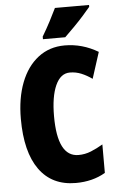

<svg xmlns="http://www.w3.org/2000/svg" viewBox="-62 -969 630 1021"><g transform="rotate(-5 253.5 -458.5)"><path d="M320 -578Q270 -578 243 -518Q216 -458 216 -354Q216 -137 328 -137Q363 -137 395 -150Q427 -163 459 -182V-30Q391 10 301 10Q174 10 106.5 -84Q39 -178 39 -355Q39 -465 71 -548Q103 -631 163 -677.5Q223 -724 305 -724Q399 -724 483 -674L438 -534Q410 -554 381 -566Q352 -578 320 -578ZM453 -917Q439 -900 415.5 -873.5Q392 -847 364.5 -819Q337 -791 312 -767H193V-781Q217 -821 236 -857.5Q255 -894 271 -927H453Z"/></g></svg>

Font: Noto Sans Kannada ExtraCondensed Black
Style: Regular
Weight: 900
Width: 2
Designer: Jelle Bosma - Monotype Design Team
Foundry: Monotype Imaging Inc.
Version: Version 2.005; ttfautohint (v1.8.4.7-5d5b)